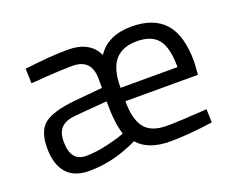

<svg xmlns="http://www.w3.org/2000/svg" viewBox="-90 -662 1007 823"><g transform="rotate(-20 414.0 -250.0)"><path d="M570 -58Q603 -58 648.5 -60.5Q694 -63 724 -65L753 -67L755 -6Q642 10 561 10Q460 10 414 -44L382 -30Q289 10 190 10Q123 10 88.5 -29.5Q54 -69 54 -143Q54 -223 94.5 -253.5Q135 -284 234 -294L363 -306V-347Q363 -438 277 -438Q244 -438 196.5 -435.5Q149 -433 118 -430L86 -428L84 -495Q203 -510 280 -510Q382 -510 415 -437Q463 -510 571 -510Q672 -510 722.5 -453.5Q773 -397 773 -276L769 -218H438Q438 -136 468 -97Q498 -58 570 -58ZM201 -55Q247 -55 306 -69.5Q365 -84 380 -92Q362 -143 362 -245L215 -233Q171 -229 150.5 -208Q130 -187 130 -145Q130 -55 201 -55ZM438 -279H698Q698 -368 668 -405.5Q638 -443 571 -443Q505 -443 471.5 -404Q438 -365 438 -279Z"/></g></svg>

Font: TitilliumText22L Rg
Style: Regular
Weight: 400
Designer: Campivisivi
Foundry: Campivisivi
Version: 1.000